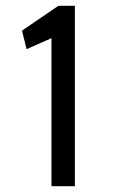

<svg xmlns="http://www.w3.org/2000/svg" viewBox="-20 -644 415 664"><path d="M158 0V-512L72 -474L56 -538L182 -624H239V0Z"/></svg>

Font: Inconsolata Condensed SemiBold
Style: Regular
Weight: 600
Width: 3
Monospace: yes
Designer: Raph Levien, Cyreal, Brenton Simpson
Foundry: Raph Levien, Cyreal, Google
Version: Version 3.100; ttfautohint (v1.8.4.7-5d5b)